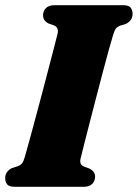

<svg xmlns="http://www.w3.org/2000/svg" viewBox="-20 -720 531 740"><path d="M290.5 -108.5Q285 -86 303.5 -78L324.5 -70.5Q346.5 -59 346.5 -39.5Q346.5 -22 335.2 -11Q324 0 302.5 0H37Q15 0 7.5 -9.5Q0 -19 0 -33.5Q0 -48 8 -58Q16 -68 27 -72.5L50 -80Q60 -84 65.2 -90.8Q70.5 -97.5 75.5 -114.5Q81 -133.5 91.2 -170.8Q101.5 -208 114.2 -255.5Q127 -303 140.5 -353.8Q154 -404.5 166.2 -451.8Q178.5 -499 188 -535.5Q197.5 -572 202 -590.5Q207 -614 188.5 -622L167 -629.5Q146 -640.5 146 -660.5Q146 -678 157.2 -689Q168.5 -700 189.5 -700H454Q476 -700 483.5 -690.5Q491 -681 491 -666.5Q491 -652 483 -642Q475 -632 464 -627.5L441 -620.5Q431 -616 426.2 -609.5Q421.5 -603 416 -585.5Q410 -566.5 399.2 -527.5Q388.5 -488.5 375.2 -438Q362 -387.5 348.2 -334.5Q334.5 -281.5 322.2 -234Q310 -186.5 301.5 -152.8Q293 -119 290.5 -108.5Z"/></svg>

Font: Fraunces 72pt Soft Black
Style: Italic
Weight: 900
Italic angle: -16°
Version: Version 1.000;[b76b70a41]